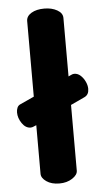

<svg xmlns="http://www.w3.org/2000/svg" viewBox="-54 -783 443 818"><g transform="rotate(-5 168.0 -374.0)"><path d="M167 0Q133 0 111.5 -15Q90 -30 90 -48V-256L78 -251Q72 -248 65 -248Q44 -248 28.5 -270.5Q13 -293 13 -317Q13 -328 17 -337.5Q21 -347 31 -351L90 -378V-701Q90 -722 111.5 -735Q133 -748 167 -748Q199 -748 222 -735Q245 -722 245 -701V-451L258 -457Q264 -460 270 -460Q285 -460 297 -449Q309 -438 316.5 -422Q324 -406 324 -391Q324 -366 305 -357L245 -329V-48Q245 -30 222 -15Q199 0 167 0Z"/></g></svg>

Font: Dosis ExtraBold
Style: Regular
Weight: 800
Designer: EdgarTolentino, PabloImpallari, IginoMarini
Foundry: EdgarTolentino, PabloImpallari, IginoMarini
Version: Version 3.001; ttfautohint (v1.8.2)